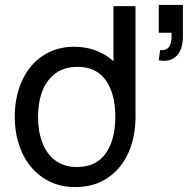

<svg xmlns="http://www.w3.org/2000/svg" viewBox="-20 -745 780 780"><path d="M441 -720H530.5V-270.5Q530.5 -189 501.5 -124.2Q472.5 -59.5 417.2 -22.2Q362 15 285.5 15Q211.5 15 155.8 -22.2Q100 -59.5 70 -124.5Q40 -189.5 40 -270.5Q40 -351.5 69.2 -416.2Q98.5 -481 153.2 -518Q208 -555 281.5 -555Q328.5 -555 369 -540Q409.5 -525 441 -496.5ZM448.5 -270.5Q448.5 -364 409.8 -418.8Q371 -473.5 294.5 -473.5Q241.5 -473.5 205.5 -447Q169.5 -420.5 152 -374.8Q134.5 -329 134.5 -270.5Q134.5 -211.5 152 -165.5Q169.5 -119.5 205 -93Q240.5 -66.5 292 -66.5Q370.5 -66.5 409.5 -121.8Q448.5 -177 448.5 -270.5ZM630.5 -541.5Q656 -539.5 666.5 -554.5Q677 -569.5 677 -596.5Q677 -606.5 676.5 -612H625V-725H723V-597Q723 -550.5 702.8 -524.2Q682.5 -498 646 -498Q635 -498 625 -500Z"/></svg>

Font: CCSD_manrope Medium
Style: Regular
Weight: 500
Designer: Mikhail Sharanda
Foundry: Mikhail Sharanda
Version: Version 4.503